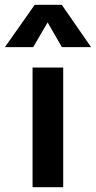

<svg xmlns="http://www.w3.org/2000/svg" viewBox="-62 -782 400 802"><path d="M74 0V-500H202V0ZM-41.5 -585 83 -762H196L318.5 -585H196.5L137 -688.5L76.5 -585Z"/></svg>

Font: Geologica Cursive Medium
Style: Regular
Weight: 500
Designer: Sindre Bremnes, Frode Helland
Foundry: Monokrom Skriftforlag AS
Version: Version 1.010;gftools[0.9.28]